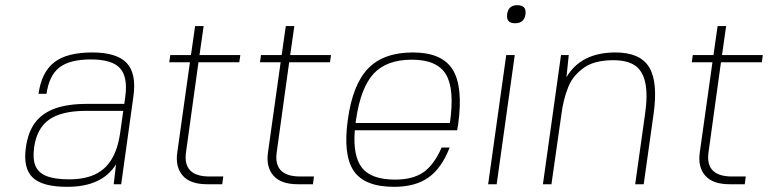

<svg xmlns="http://www.w3.org/2000/svg" viewBox="-20 -713 2972 743"><path d="M429 -77Q375 10 240 10Q144 10 106.5 -26Q69 -62 80 -141Q88 -201 115.5 -238Q143 -275 192.5 -293Q242 -311 317 -311H461L465 -340Q475 -416 444 -449.5Q413 -483 332 -483Q250 -483 210 -452Q170 -421 160 -350H129Q141 -434 190 -472Q239 -510 337 -510Q432 -510 470.5 -469Q509 -428 496 -338L449 0H420ZM457 -284H313Q218 -284 170 -250Q122 -216 112 -142Q106 -97 117.5 -70.5Q129 -44 160.5 -31.5Q192 -19 248 -19Q306 -19 346.5 -37.5Q387 -56 411.5 -96Q436 -136 445 -199Z M700 -125Q686 -30 791 -30H844L840 0H782Q716 0 687 -33.5Q658 -67 666 -123L715 -472H635L639 -500H719L735 -612H768L752 -500H910L906 -472H748Z M1051 -125Q1037 -30 1142 -30H1195L1191 0H1133Q1067 0 1038 -33.5Q1009 -67 1017 -123L1066 -472H986L990 -500H1070L1086 -612H1119L1103 -500H1261L1257 -472H1099Z M1353 -209Q1345 -109 1381 -63.5Q1417 -18 1509 -18Q1577 -18 1618 -46Q1659 -74 1689 -142H1720Q1689 -62 1638 -26Q1587 10 1505 10Q1391 10 1349 -51.5Q1307 -113 1326 -250Q1345 -387 1405 -448.5Q1465 -510 1578 -510Q1690 -510 1731.5 -444Q1773 -378 1753 -232L1749 -209ZM1574 -482Q1476 -482 1426 -428Q1376 -374 1358 -251L1356 -237H1721Q1740 -369 1705.5 -425.5Q1671 -482 1574 -482Z M1902 0H1869L1939 -500H1972ZM1982 -693Q2018 -693 2013.5 -658Q2009 -623 1973 -623Q1938 -623 1942.5 -658Q1947 -693 1982 -693Z M2181 -500 2172 -414Q2228 -510 2362 -510Q2457 -510 2492 -453Q2527 -396 2509 -270L2471 0H2438L2476 -270Q2487 -344 2477.5 -391Q2468 -438 2438 -459Q2408 -480 2353 -480Q2318 -480 2289.5 -473Q2261 -466 2240.5 -451.5Q2220 -437 2204.5 -419Q2189 -401 2179 -376Q2169 -351 2162.5 -325Q2156 -299 2152 -267L2114 0H2081L2151 -500Z M2722 -125Q2708 -30 2813 -30H2866L2862 0H2804Q2738 0 2709 -33.5Q2680 -67 2688 -123L2737 -472H2657L2661 -500H2741L2757 -612H2790L2774 -500H2932L2928 -472H2770Z"/></svg>

Font: Fivo Sans Thin
Style: Regular
Weight: 250
Foundry: Alexander Slobzheninov
Version: 1.0